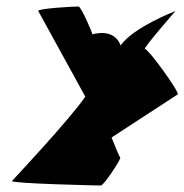

<svg xmlns="http://www.w3.org/2000/svg" viewBox="-20 -572 568 592"><path d="M17 -14C12 -6 283 0 291 0C300 0 352 -79 351 -86C351 -86 351 -80 324 -148L528 -281C534 -288 438 -421 427 -421C419 -421 521 -538 521 -538C521 -538 391 -488 352 -432C331 -488 265 -466 265 -466C264 -473 230 -552 222 -552C208 -552 95 -546 98 -538L243 -274C197 -206 17 -14 17 -14Z"/></svg>

Font: Ampere
Style: SuCndIta
Weight: 400
Version: Version 1